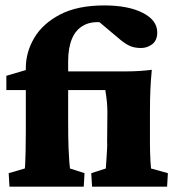

<svg xmlns="http://www.w3.org/2000/svg" viewBox="-20 -702 660 722"><path d="M15.6 0 12.7 -50.8 73.2 -68.4Q74.2 -71.3 74.7 -85.9Q75.2 -100.6 76.2 -129.4Q77.1 -158.2 77.1 -202.1V-446.3Q77.1 -505.9 108.9 -559.6Q140.6 -613.3 206.1 -647.5Q271.5 -681.6 372.1 -681.6Q461.9 -681.6 516.6 -653.8Q571.3 -626 571.3 -580.1Q571.3 -549.8 552.2 -535.6Q533.2 -521.5 510.7 -521.5Q487.3 -521.5 470.7 -528.3Q454.1 -535.2 434.6 -550.8L305.7 -659.2L377 -616.2Q328.1 -624 296.9 -607.9Q265.6 -591.8 251 -557.1Q236.3 -522.5 236.3 -471.7V-433.6V-246.1Q236.3 -179.7 237.8 -144Q239.3 -108.4 240.7 -92.3Q242.2 -76.2 243.2 -68.4L297.9 -50.8L294.9 0ZM326.2 0 323.2 -50.8 377.9 -68.4Q378.9 -82 380.4 -104.5Q381.8 -127 382.8 -145.5Q383.8 -164.1 382.8 -163.1L383.8 -280.3Q383.8 -297.9 382.3 -315.4Q380.9 -333 376 -363.3H3.9V-417L77.1 -438.5L124 -433.6H457Q480.5 -433.6 503.9 -435.1Q527.3 -436.5 550.8 -439.5Q546.9 -398.4 545.4 -362.8Q543.9 -327.1 543.9 -284.2V-159.2Q543.9 -148.4 544.4 -129.9Q544.9 -111.3 545.9 -93.8Q546.9 -76.2 547.9 -68.4L611.3 -50.8L608.4 0Z"/></svg>

Font: Crimson Pro Black
Style: Regular
Weight: 900
Designer: Jacques Le Bailly
Foundry: Baron von Fonthausen
Version: Version 1.003